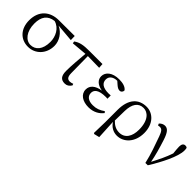

<svg xmlns="http://www.w3.org/2000/svg" viewBox="110 -1411 2501 2501"><g transform="rotate(45 1361.0 -160.5)"><path d="M286 -26C201 -26 125 -112 125 -260C125 -384 176 -457 289 -470C393 -441 443 -335 443 -239C443 -97 376 -26 286 -26ZM614 -443 612 -517 322 -516C161 -516 47 -420 47 -242C47 -87 141 14 280 14C412 14 517 -91 517 -239C517 -331 458 -423 368 -464Z M918 -453 1130 -449 1126 -514H884C776 -514 715 -503 657 -461L662 -432L875 -451C866 -344 854 -215 854 -117C854 -26 886 14 956 14C995 14 1023 -4 1047 -41L1039 -63C1023 -57 1004 -51 987 -51C947 -51 923 -70 922 -142Z M1582 -102C1528 -64 1480 -45 1415 -45C1333 -45 1285 -82 1285 -142C1285 -193 1322 -242 1463 -242C1469 -242 1479 -241 1491 -240V-301C1480 -300 1462 -299 1453 -299C1344 -299 1298 -340 1298 -403C1298 -463 1350 -496 1415 -496H1417L1458 -460C1486 -436 1506 -426 1528 -426C1556 -426 1574 -450 1572 -475C1542 -515 1485 -528 1421 -528C1297 -528 1226 -467 1226 -390C1226 -332 1268 -280 1365 -264C1263 -249 1205 -199 1205 -126C1205 -37 1287 14 1394 14C1490 14 1557 -29 1598 -83Z M1763 -286C1766 -415 1815 -489 1910 -489C1985 -489 2068 -423 2068 -246C2068 -123 2015 -36 1910 -36C1849 -36 1803 -63 1760 -108ZM1687 -4 1682 198 1694 207 1769 189 1755 -78C1795 -16 1853 14 1917 14C2038 14 2147 -89 2147 -264C2147 -430 2045 -528 1927 -528C1784 -528 1688 -432 1687 -235Z M2203 -460C2213 -462 2223 -464 2235 -464C2271 -464 2290 -439 2315 -370C2357 -251 2401 -136 2432 2L2476 1C2575 -158 2678 -359 2678 -472C2678 -494 2676 -505 2673 -517C2666 -524 2658 -528 2641 -528C2610 -528 2592 -505 2592 -461C2592 -436 2595 -402 2601 -343C2567 -243 2530 -169 2474 -61C2456 -160 2425 -267 2389 -379C2355 -484 2322 -523 2271 -523C2244 -523 2213 -509 2193 -485Z"/></g></svg>

Font: Noto Serif CJK JP
Style: Regular
Weight: 400
Designer: Ryoko NISHIZUKA 西塚涼子 (kana & ideographs); Frank Grießhammer (Latin, Greek & Cyrillic); Wenlong ZHANG 张文龙 (bopomofo); San
Foundry: Adobe Systems Incorporated
Version: Version 1.000;PS 1;hotconv 16.6.53;makeotf.lib2.5.65590